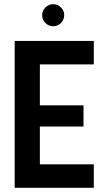

<svg xmlns="http://www.w3.org/2000/svg" viewBox="-20 -895 507 915"><path d="M427 0H50V-700H427V-588H170V-393H378V-292H170V-112H427ZM233 -770Q212 -770 196.5 -785.5Q181 -801 181 -823Q181 -844 196.5 -859.5Q212 -875 233 -875Q255 -875 270.5 -859.5Q286 -844 286 -823Q286 -801 270.5 -785.5Q255 -770 233 -770Z"/></svg>

Font: Kulim Park
Style: Bold
Weight: 700
Designer: Noponies / Dale Sattler
Foundry: Noponies
Version: Version 1.000; ttfautohint (v1.8.3)